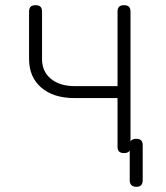

<svg xmlns="http://www.w3.org/2000/svg" viewBox="-20 -580 640 740"><path d="M458 10Q445 10 439 4Q433 -2 433 -15V-202H267Q186 -202 139 -242.5Q92 -283 92 -353V-535Q92 -548 98 -554Q104 -560 117 -560Q130 -560 136 -554Q142 -548 142 -535V-353Q142 -304 176.5 -276Q211 -248 269 -248H433V-535Q433 -548 439 -554Q445 -560 458 -560Q471 -560 477 -554Q483 -548 483 -535V-34Q484 -37 486 -39Q493 -45 505.5 -45Q518 -45 524 -39Q530 -33 530 -20V115Q530 127 524 133.5Q518 140 505.5 140Q493 140 486.5 133.5Q480 127 480 115V0Q479 2 477 4Q471 10 458 10Z"/></svg>

Font: Maple Mono NL Thin
Style: Regular
Weight: 250
Monospace: yes
Designer: subframe7536
Version: Version 7.000